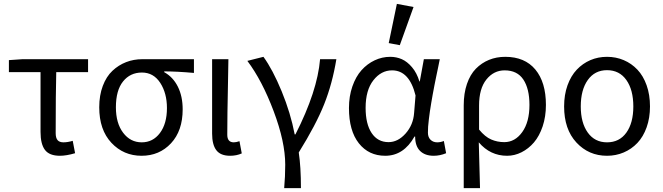

<svg xmlns="http://www.w3.org/2000/svg" viewBox="-20 -791 3417 990"><path d="M289.1 12.2Q234.4 12.2 211.7 -18.1Q189 -48.3 189 -110.8V-418.9H25.9V-481L96.2 -485.8H434.1V-418.9H270Q267.1 -309.1 267.1 -105Q267.1 -79.6 276.9 -68.4Q286.6 -57.1 307.1 -57.1Q329.1 -57.1 355 -64.9L367.2 -1Q322.3 12.2 289.1 12.2Z M710 12.2Q617.2 12.2 554.4 -54.7Q491.7 -121.6 491.7 -237.8Q491.7 -299.3 510 -347.9Q528.3 -396.5 559.8 -426Q591.3 -455.6 630.4 -470.7Q669.4 -485.8 713.9 -485.8H980V-415Q891.6 -422.9 826.7 -422.9V-418.9Q872.1 -394 897 -344.2Q921.9 -294.4 921.9 -227.1Q921.9 -116.7 861.8 -52.2Q801.8 12.2 710 12.2ZM710.9 -57.1Q768.6 -57.1 804.7 -105.2Q840.8 -153.3 840.8 -233.9Q840.8 -310.5 806.2 -363.8Q771.5 -417 711.9 -417Q651.4 -417 614.5 -371.1Q577.6 -325.2 577.6 -237.8Q577.6 -155.8 615 -106.4Q652.3 -57.1 710.9 -57.1Z M1166.5 12.2Q1117.2 12.2 1095.5 -16.4Q1073.7 -44.9 1073.7 -102.1V-485.8H1157.7Q1157.2 -441.9 1155.5 -359.6Q1153.8 -277.3 1152.8 -212.6Q1151.9 -147.9 1151.9 -96.2Q1151.9 -57.1 1185.5 -57.1Q1197.8 -57.1 1214.8 -63L1226.6 0Q1199.7 12.2 1166.5 12.2Z M1445.3 179.2Q1450.7 118.7 1450.7 58.1Q1450.7 -59.1 1391.1 -217.5Q1331.5 -376 1255.4 -477.1L1338.4 -498Q1386.2 -432.1 1432.4 -320.1Q1478.5 -208 1499.5 -98.1H1503.4Q1616.7 -320.8 1630.4 -485.8H1714.4Q1693.8 -359.9 1651.6 -253.9Q1609.4 -147.9 1520.5 -4.9Q1531.7 69.3 1531.7 179.2Z M1966.3 12.2Q1881.3 12.2 1830.3 -52.2Q1779.3 -116.7 1779.3 -233.9Q1779.3 -294.4 1796.9 -345.2Q1814.5 -396 1844 -429Q1873.5 -461.9 1911.9 -480Q1950.2 -498 1992.2 -498Q2023.9 -498 2051.8 -485.8Q2079.6 -473.6 2104.5 -444.3Q2129.4 -415 2142.6 -371.1H2144.5L2165.5 -485.8H2247.6Q2246.1 -477.5 2239 -443.1Q2231.9 -408.7 2229.2 -396.2Q2226.6 -383.8 2220.2 -351.8Q2213.9 -319.8 2211.2 -304Q2208.5 -288.1 2203.6 -260.5Q2198.7 -232.9 2196.5 -215.6Q2194.3 -198.2 2191.4 -176.8Q2188.5 -155.3 2187.5 -138.4Q2186.5 -121.6 2186.5 -106.9Q2186.5 -83.5 2200 -70.3Q2213.4 -57.1 2234.4 -57.1Q2251.5 -57.1 2268.6 -64L2280.3 -1Q2248.5 12.2 2216.3 12.2Q2171.4 12.2 2146 -12.7Q2120.6 -37.6 2120.6 -86.9H2117.2Q2061.5 12.2 1966.3 12.2ZM1983.4 -58.1Q2031.7 -58.1 2071.3 -102.5Q2110.8 -147 2115.2 -208L2122.6 -298.8Q2090.8 -428.2 2001.5 -428.2Q1945.3 -428.2 1905.3 -377.2Q1865.2 -326.2 1865.2 -234.9Q1865.2 -151.4 1896.5 -104.7Q1927.7 -58.1 1983.4 -58.1ZM2041.5 -558.1 1984.4 -568.8 2026.4 -771 2112.3 -754.9Z M2371.1 179.2V-248Q2371.1 -309.6 2387.7 -358.2Q2404.3 -406.7 2433.8 -436.8Q2463.4 -466.8 2501.7 -482.4Q2540 -498 2585 -498Q2686 -498 2740.5 -432.4Q2794.9 -366.7 2794.9 -250Q2794.9 -189.9 2778.1 -139.6Q2761.2 -89.4 2733.2 -56.6Q2705.1 -23.9 2669.2 -5.9Q2633.3 12.2 2594.7 12.2Q2507.8 12.2 2448.7 -57.1Q2451.7 31.7 2455.1 179.2ZM2580.1 -58.1Q2635.7 -58.1 2672.9 -110.1Q2710 -162.1 2710 -250Q2710 -333.5 2678.5 -380.9Q2647 -428.2 2582 -428.2Q2525.9 -428.2 2488 -381.1Q2450.2 -334 2450.2 -247.1V-123Q2481 -85.4 2512.7 -71.8Q2544.4 -58.1 2580.1 -58.1Z M3109.9 12.2Q3015.6 12.2 2952.1 -56.2Q2888.7 -124.5 2888.7 -242.2Q2888.7 -302.2 2906.2 -351.1Q2923.8 -399.9 2954.1 -431.9Q2984.4 -463.9 3024.2 -481Q3064 -498 3109.9 -498Q3155.8 -498 3196 -481Q3236.3 -463.9 3266.6 -431.9Q3296.9 -399.9 3314.2 -351.1Q3331.5 -302.2 3331.5 -242.2Q3331.5 -183.1 3314.2 -134.5Q3296.9 -85.9 3266.6 -54Q3236.3 -22 3196 -4.9Q3155.8 12.2 3109.9 12.2ZM3109.9 -57.1Q3173.8 -57.1 3209.7 -107.2Q3245.6 -157.2 3245.6 -242.2Q3245.6 -327.6 3209.7 -378.4Q3173.8 -429.2 3109.9 -429.2Q3046.9 -429.2 3010.7 -378.4Q2974.6 -327.6 2974.6 -242.2Q2974.6 -157.7 3010.7 -107.4Q3046.9 -57.1 3109.9 -57.1Z"/></svg>

Font: Source Sans Pro
Style: Regular
Weight: 400
Designer: Paul D. Hunt
Foundry: Adobe Systems Incorporated
Version: Version 3.006;hotconv 1.0.111;makeotfexe 2.5.65597